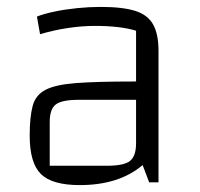

<svg xmlns="http://www.w3.org/2000/svg" viewBox="-20 -528 578 556"><path d="M211 8Q131 8 98.5 -24Q66 -56 66 -135Q66 -189 74.5 -221Q83 -253 112 -268Q141 -283 201 -287.5Q261 -292 364 -292H404V-239H209Q159 -239 141.5 -225.5Q124 -212 124 -175V-48H290Q339 -48 356.5 -62Q374 -76 374 -113V-439Q329 -453 255 -453Q218 -453 177.5 -447Q137 -441 96 -429L87 -480Q107 -488 138 -494.5Q169 -501 204 -504.5Q239 -508 271 -508Q335 -508 371.5 -496.5Q408 -485 423.5 -457Q439 -429 439 -381V0H412L393 -50Q325 8 211 8Z"/></svg>

Font: Changa ExtraLight
Style: Regular
Weight: 250
Designer: Eduardo Rodriguez Tunni
Foundry: Eduardo Rodriguez Tunni
Version: Version 3.002; ttfautohint (v1.8.2)